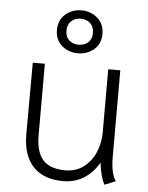

<svg xmlns="http://www.w3.org/2000/svg" viewBox="-53 -770 636 824"><g transform="rotate(5 265.0 -358.5)"><path d="M75 -177 76 -485H128V-178Q128 -105 158.5 -71Q189 -37 255 -37Q300 -37 333 -61.5Q366 -86 383.5 -126.5Q401 -167 401 -212V-485H453V-113Q453 -42 475 -9L428 10Q410 -22 403 -83Q377 -38 338 -14Q299 10 250 10Q165 10 120 -38Q75 -86 75 -177ZM167 -634Q167 -677 196 -702Q225 -727 265 -727Q305 -727 334 -702Q363 -677 363 -634Q363 -591 334 -566.5Q305 -542 265 -542Q225 -542 196 -566.5Q167 -591 167 -634ZM322 -634Q322 -661 306 -676Q290 -691 265 -691Q240 -691 224 -676Q208 -661 208 -634Q208 -608 224 -593.5Q240 -579 265 -579Q290 -579 306 -593.5Q322 -608 322 -634Z"/></g></svg>

Font: Niramit ExtraLight
Style: Regular
Weight: 200
Designer: Katatrad Aksorn Co.,Ltd.
Foundry: Cadson Demak Co.,Ltd.
Version: Version 1.000; ttfautohint (v1.6)